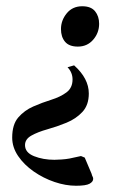

<svg xmlns="http://www.w3.org/2000/svg" viewBox="-20 -587 409 614"><path d="M229 -438Q201 -438 188 -453.5Q175 -469 175 -494Q175 -522 193.5 -544.5Q212 -567 243 -567Q271 -567 284 -551Q297 -535 297 -511Q297 -482 278 -460Q259 -438 229 -438ZM223 7Q190 7 154.5 -5Q119 -17 88 -38.5Q57 -60 38 -88Q19 -116 19 -147Q19 -189 38.5 -211.5Q58 -234 86.5 -246.5Q115 -259 144 -268Q173 -277 192.5 -291.5Q212 -306 212 -333Q212 -355 196 -372L217 -378Q264 -336 264 -288Q264 -251 243.5 -229Q223 -207 192.5 -194.5Q162 -182 131.5 -173.5Q101 -165 80.5 -153.5Q60 -142 60 -123Q60 -99 89 -87.5Q118 -76 154 -76Q163 -76 177 -77Q191 -78 202 -80L239 -88L251 -83L273 -31Q274 -26 276 -22.5Q278 -19 278 -15Q278 -6 266.5 0.5Q255 7 223 7Z"/></svg>

Font: Spectral SC SemiBold
Style: Italic
Weight: 600
Italic angle: -10°
Designer: Jean-Baptiste Levee
Foundry: Production Type
Version: Version 2.001